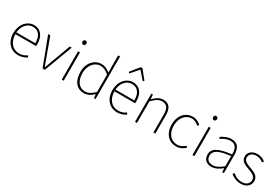

<svg xmlns="http://www.w3.org/2000/svg" viewBox="79 -1950 4510 3103"><g transform="rotate(30 2334.5 -399.0)"><path d="M300 13C378 13 423 -13 463 -37L447 -68C407 -39 362 -20 302 -20C178 -20 97 -122 97 -261H483C485 -275 485 -286 485 -297C485 -453 408 -540 286 -540C169 -540 59 -434 59 -262C59 -90 167 13 300 13ZM97 -294C108 -427 192 -507 286 -507C385 -507 450 -437 450 -294Z M755 0H798L995 -527H958L833 -187C816 -136 796 -83 778 -37H774C756 -83 737 -136 719 -187L595 -527H555Z M1113 0H1149V-527H1113ZM1132 -660C1152 -660 1168 -675 1168 -701C1168 -723 1152 -739 1132 -739C1111 -739 1096 -723 1096 -701C1096 -675 1111 -660 1132 -660Z M1530 13C1603 13 1662 -26 1706 -70H1708L1713 0H1743V-794H1707V-573L1710 -474C1656 -516 1612 -540 1548 -540C1420 -540 1312 -432 1312 -262C1312 -84 1398 13 1530 13ZM1533 -20C1416 -20 1350 -118 1350 -262C1350 -398 1435 -507 1546 -507C1601 -507 1649 -487 1707 -435V-111C1649 -53 1594 -20 1533 -20Z M2148 13C2226 13 2271 -13 2311 -37L2295 -68C2255 -39 2210 -20 2150 -20C2026 -20 1945 -122 1945 -261H2331C2333 -275 2333 -286 2333 -297C2333 -453 2256 -540 2134 -540C2017 -540 1907 -434 1907 -262C1907 -90 2015 13 2148 13ZM1945 -294C1956 -427 2040 -507 2134 -507C2233 -507 2298 -437 2298 -294ZM1988 -650 2009 -631 2132 -773H2136L2260 -631L2281 -650L2151 -811H2118Z M2480 0H2516V-403C2583 -472 2631 -507 2696 -507C2786 -507 2823 -450 2823 -334V0H2859V-339C2859 -475 2808 -540 2700 -540C2627 -540 2572 -498 2518 -443H2516L2510 -527H2480Z M3250 13C3318 13 3374 -18 3418 -57L3397 -83C3360 -48 3309 -20 3251 -20C3131 -20 3052 -118 3052 -262C3052 -407 3139 -507 3251 -507C3305 -507 3347 -481 3382 -448L3405 -474C3370 -507 3323 -540 3251 -540C3124 -540 3014 -439 3014 -262C3014 -88 3116 13 3250 13Z M3552 0H3588V-527H3552ZM3571 -660C3591 -660 3607 -675 3607 -701C3607 -723 3591 -739 3571 -739C3550 -739 3535 -723 3535 -701C3535 -675 3550 -660 3571 -660Z M3910 13C3980 13 4046 -26 4100 -70H4103L4108 0H4138V-341C4138 -448 4100 -540 3976 -540C3890 -540 3817 -496 3784 -472L3802 -443C3836 -470 3899 -507 3974 -507C4083 -507 4105 -414 4102 -329C3865 -302 3758 -247 3758 -130C3758 -30 3828 13 3910 13ZM3913 -20C3849 -20 3795 -50 3795 -131C3795 -220 3873 -273 4102 -298V-109C4033 -50 3976 -20 3913 -20Z M4457 13C4568 13 4629 -55 4629 -133C4629 -236 4538 -262 4454 -294C4391 -318 4331 -342 4331 -405C4331 -457 4371 -507 4458 -507C4513 -507 4550 -485 4585 -459L4606 -486C4569 -518 4513 -540 4460 -540C4351 -540 4294 -476 4294 -403C4294 -312 4380 -282 4460 -253C4522 -231 4592 -200 4592 -131C4592 -71 4547 -20 4459 -20C4381 -20 4332 -50 4288 -88L4265 -59C4312 -20 4378 13 4457 13Z"/></g></svg>

Font: Harano Aji Gothic KR ExtraLight
Style: Regular
Weight: 250
Foundry: Masamichi Hosoda
Version: HaranoAjiGothicKR-ExtraLight version 20220220;ttx 4.29.1